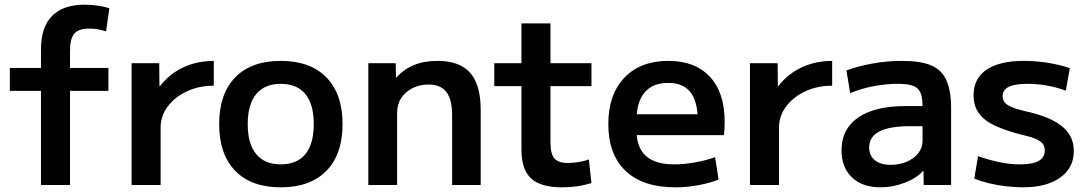

<svg xmlns="http://www.w3.org/2000/svg" viewBox="-20 -790 4643 820"><path d="M155 0V-402H22V-500H155V-579Q155 -674 202.5 -722Q250 -770 342 -770Q370 -770 397 -766Q424 -762 447 -755L433 -656Q397 -668 362 -668Q316 -668 297.5 -646.5Q279 -625 279 -573V-500H443V-402H279V0Z M542 0V-520H660L661 -422H663Q689 -456 724.5 -480.5Q760 -505 803 -517.5Q846 -530 893 -530V-424Q830 -424 778.5 -400Q727 -376 696.5 -335.5Q666 -295 666 -245V0Z M1179 10Q1053 10 984.5 -60.5Q916 -131 916 -260Q916 -389 984.5 -459.5Q1053 -530 1179 -530Q1305 -530 1374 -459.5Q1443 -389 1443 -260Q1443 -131 1374 -60.5Q1305 10 1179 10ZM1179 -88Q1248 -88 1284 -131.5Q1320 -175 1320 -260Q1320 -345 1284 -388.5Q1248 -432 1179 -432Q1111 -432 1074.5 -388.5Q1038 -345 1038 -260Q1038 -175 1074.5 -131.5Q1111 -88 1179 -88Z M1553 0V-520H1670L1671 -459H1673Q1704 -494 1747.5 -512Q1791 -530 1848 -530Q1943 -530 1988 -479Q2033 -428 2033 -320V0H1911V-297Q1911 -365 1886.5 -397Q1862 -429 1810 -429Q1771 -429 1740.5 -413Q1710 -397 1693 -370.5Q1676 -344 1676 -308V0Z M2381 10Q2289 10 2248 -28Q2207 -66 2207 -152V-422H2091V-520H2207V-690H2331V-520H2506V-422H2331V-183Q2331 -133 2347.5 -113.5Q2364 -94 2406 -94Q2428 -94 2452 -98Q2476 -102 2495 -109L2506 -8Q2472 2 2442 6Q2412 10 2381 10Z M2864 10Q2726 10 2652 -60Q2578 -130 2578 -260Q2578 -386 2646.5 -458Q2715 -530 2834 -530Q2949 -530 3012 -462Q3075 -394 3075 -269Q3075 -255 3074 -238Q3073 -221 3072 -213H2646V-302H2978L2960 -275Q2960 -357 2928.5 -396.5Q2897 -436 2834 -436Q2767 -436 2732.5 -394.5Q2698 -353 2698 -272V-237Q2698 -161 2738 -124.5Q2778 -88 2859 -88Q2901 -88 2949 -96.5Q2997 -105 3034 -119L3049 -23Q3011 -8 2962 1Q2913 10 2864 10Z M3183 0V-520H3301L3302 -422H3304Q3330 -456 3365.5 -480.5Q3401 -505 3444 -517.5Q3487 -530 3534 -530V-424Q3471 -424 3419.5 -400Q3368 -376 3337.5 -335.5Q3307 -295 3307 -245V0Z M3741 10Q3663 10 3618.5 -32.5Q3574 -75 3574 -148Q3574 -239 3645 -288Q3716 -337 3847 -337H3920Q3920 -375 3910.5 -395.5Q3901 -416 3878.5 -424Q3856 -432 3815 -432Q3765 -432 3711.5 -422Q3658 -412 3611 -392L3595 -489Q3646 -508 3708 -519Q3770 -530 3832 -530Q3911 -530 3956.5 -511Q4002 -492 4022 -447Q4042 -402 4042 -328V0H3925L3924 -60H3922Q3895 -29 3844 -9.5Q3793 10 3741 10ZM3785 -86Q3822 -86 3853 -99.5Q3884 -113 3902 -136Q3920 -159 3920 -188V-251H3865Q3779 -251 3735.5 -228.5Q3692 -206 3692 -160Q3692 -126 3716 -106Q3740 -86 3785 -86Z M4349 10Q4314 10 4276 5.5Q4238 1 4203 -7.5Q4168 -16 4141 -27L4157 -123Q4203 -107 4248 -97.5Q4293 -88 4336 -88Q4391 -88 4416.5 -103Q4442 -118 4442 -148Q4442 -165 4433 -176.5Q4424 -188 4401.5 -197.5Q4379 -207 4338 -216Q4276 -232 4231 -252.5Q4186 -273 4162 -304.5Q4138 -336 4138 -383Q4138 -455 4193.5 -492.5Q4249 -530 4353 -530Q4402 -530 4453.5 -522Q4505 -514 4549 -499L4532 -403Q4490 -418 4449.5 -425Q4409 -432 4369 -432Q4314 -432 4288 -419Q4262 -406 4262 -379Q4262 -364 4270.5 -353Q4279 -342 4301 -332.5Q4323 -323 4363 -314Q4409 -304 4446 -289.5Q4483 -275 4510 -255Q4537 -235 4551.5 -208Q4566 -181 4566 -145Q4566 -97 4540 -62.5Q4514 -28 4465.5 -9Q4417 10 4349 10Z"/></svg>

Font: M PLUS 1 SemiBold
Style: Regular
Weight: 600
Designer: Coji Morishita
Foundry: UNDERFOREST DESIGN
Version: Version 1.001